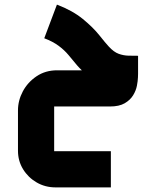

<svg xmlns="http://www.w3.org/2000/svg" viewBox="-20 -588 677 833"><path d="M221 225Q176 225 139 203.5Q102 182 80 146Q58 110 58 66V-109Q58 -152 79 -191.5Q100 -231 138.5 -257Q177 -283 228 -283H335Q330 -288 324.5 -293.5Q319 -299 314 -305Q295 -328 277 -349.5Q259 -371 234 -389.5Q209 -408 172 -422L227 -568Q295 -542 339.5 -505.5Q384 -469 411 -435Q438 -401 452 -386Q474 -362 495 -354.5Q516 -347 537 -346.5Q558 -346 579 -346V-268Q579 -267 578.5 -252Q578 -237 574 -216Q570 -195 557.5 -174.5Q545 -154 521 -140Q497 -126 457 -126H206Q207 -129 208 -130.5Q209 -132 210.5 -133Q212 -134 215 -134V78Q211 77 208.5 74.5Q206 72 205 68H461V225Z"/></svg>

Font: Mada ExtraBold
Style: Regular
Weight: 800
Designer: Khaled Hosny
Version: Version 1.5